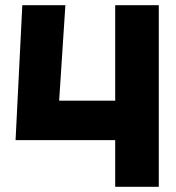

<svg xmlns="http://www.w3.org/2000/svg" viewBox="-20 -720 680 740"><path d="M40 -180 66 -700H232L208 -332H424V-700H592V0H424V-180Z"/></svg>

Font: Tektur
Style: Bold
Weight: 700
Designer: Adam Jagosz
Foundry: Adam Jagosz
Version: Version 1.005;gftools[0.9.30]